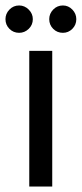

<svg xmlns="http://www.w3.org/2000/svg" viewBox="-38 -682 299 702"><path d="M69 0V-496H153V0ZM32 -562Q11 -562 -3.5 -576.5Q-18 -591 -18 -612Q-18 -632 -3.5 -647Q11 -662 32 -662Q52 -662 67 -647Q82 -632 82 -612Q82 -591 67 -576.5Q52 -562 32 -562ZM192 -562Q171 -562 156.5 -576.5Q142 -591 142 -612Q142 -632 156.5 -647Q171 -662 192 -662Q212 -662 226.5 -647Q241 -632 241 -612Q241 -591 226.5 -576.5Q212 -562 192 -562Z"/></svg>

Font: DM Sans 24pt
Style: Regular
Weight: 400
Designer: Colophon Foundry, Jonny Pinhorn
Foundry: Colophon Foundry
Version: Version 4.004;gftools[0.9.30]